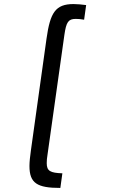

<svg xmlns="http://www.w3.org/2000/svg" viewBox="-20 -806 560 945"><path d="M132 -65C128 -36 125 -10 125 11C125 96 163 119 277 119L287 47C228 45 210 36 210 -3C210 -15 211 -29 214 -46L297 -635C306 -697 316 -713 353 -713C364 -713 378 -712 394 -709L404 -781C381 -784 360 -786 342 -786C253 -786 227 -744 209 -616Z"/></svg>

Font: Ropa Sans
Style: Italic
Weight: 400
Designer: Botio Nikoltchev
Foundry: Botjo Nikoltchev
Version: Version 1.002